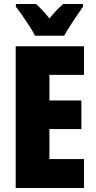

<svg xmlns="http://www.w3.org/2000/svg" viewBox="-20 -1013 483 967"><path d="M403 -66H59V-780H403V-636H229V-507H390V-363H229V-212H403ZM156 -833Q148 -851 130 -879Q112 -907 92.5 -935Q73 -963 60 -979V-993H161Q176 -980 193 -962Q210 -944 229 -920Q269 -969 299 -993H398V-979Q384 -960 366 -933Q348 -906 331 -879.5Q314 -853 303 -833Z"/></svg>

Font: Noto Sans Malayalam UI ExtraCondensed Black
Style: Regular
Weight: 900
Width: 2
Designer: Jelle Bosma - Monotype Design Team
Foundry: Monotype Imaging Inc.
Version: Version 2.104; ttfautohint (v1.8.4.7-5d5b)